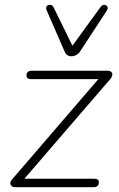

<svg xmlns="http://www.w3.org/2000/svg" viewBox="-20 -778 494 798"><path d="M42 0Q36 0 31.5 -2.5Q27 -5 24.5 -9.5Q22 -14 23 -19.5Q24 -25 29 -31L399 -461L402 -449H109Q100 -449 95 -453Q90 -457 90 -464Q90 -474 95.5 -479Q101 -484 111 -484H428Q435 -484 440 -481Q445 -478 446.5 -473.5Q448 -469 446 -462.5Q444 -456 438 -449L70 -22L67 -35H372Q391 -35 391 -21Q391 -11 385.5 -5.5Q380 0 370 0ZM277 -544Q268 -544 260.5 -548.5Q253 -553 248 -565L174 -735Q170 -744 172.5 -749.5Q175 -755 181 -757Q187 -759 193 -757Q199 -755 203 -747L281 -588L398 -749Q403 -756 409.5 -757.5Q416 -759 421 -756Q426 -753 427.5 -747.5Q429 -742 424 -734L314 -566Q307 -554 296.5 -549Q286 -544 277 -544Z"/></svg>

Font: Nunito ExtraLight ExtraLight
Style: Italic
Weight: 250
Italic angle: -9°
Version: Version 3.602